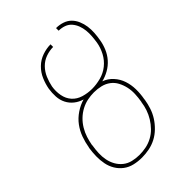

<svg xmlns="http://www.w3.org/2000/svg" viewBox="-218 -831 936 936"><g transform="rotate(-45 250.0 -363.5)"><path d="M196 8Q169 8 143.5 2Q118 -4 98 -19Q78 -34 65 -55.5Q52 -77 47 -102.5Q42 -128 42.5 -154.5Q43 -181 47 -208L48 -211Q53 -241 63.5 -270Q74 -299 92.5 -324Q111 -349 138.5 -367.5Q166 -386 195 -394Q171 -401 152 -416Q133 -431 122 -452.5Q111 -474 109.5 -499.5Q108 -525 112 -551Q117 -579 129 -607Q141 -635 163 -656.5Q185 -678 214 -688Q243 -698 271 -698V-680Q246 -680 220.5 -671Q195 -662 176 -642.5Q157 -623 146.5 -598Q136 -573 131 -548Q126 -518 131.5 -488.5Q137 -459 155.5 -438.5Q174 -418 202.5 -409.5Q231 -401 261 -401Q290 -401 321 -409Q352 -417 377 -437Q402 -457 417 -485.5Q432 -514 437 -544Q440 -564 441.5 -583.5Q443 -603 441 -622Q439 -641 432.5 -658.5Q426 -676 414 -690Q402 -704 384 -710.5Q366 -717 346 -717V-735Q369 -735 390 -728Q411 -721 425.5 -706.5Q440 -692 448.5 -672Q457 -652 460 -630.5Q463 -609 461.5 -586Q460 -563 456 -541Q452 -516 441.5 -491Q431 -466 413 -445.5Q395 -425 371 -411.5Q347 -398 322 -392Q350 -382 370.5 -359.5Q391 -337 400.5 -308.5Q410 -280 410.5 -248.5Q411 -217 405 -185V-182Q401 -157 393 -132.5Q385 -108 371 -86Q357 -64 337.5 -45Q318 -26 295 -14Q272 -2 246.5 3Q221 8 196 8ZM197 -10Q219 -10 242 -14.5Q265 -19 286.5 -30.5Q308 -42 325 -59.5Q342 -77 354.5 -97.5Q367 -118 374.5 -140Q382 -162 385 -185L386 -188Q390 -212 391 -236Q392 -260 387 -282.5Q382 -305 371.5 -325Q361 -345 343 -358.5Q325 -372 302 -377.5Q279 -383 255 -383Q233 -383 210.5 -378.5Q188 -374 166.5 -362.5Q145 -351 127.5 -334Q110 -317 97.5 -296Q85 -275 78 -253Q71 -231 67 -209V-205Q63 -181 62 -157Q61 -133 65.5 -110.5Q70 -88 81 -68.5Q92 -49 109.5 -35Q127 -21 150 -15.5Q173 -10 197 -10Z"/></g></svg>

Font: Iosevka Curly Slab Thin
Style: Italic
Weight: 100
Italic angle: -9°
Monospace: yes
Designer: Belleve Invis
Foundry: Belleve Invis
Version: Version 22.1.2; ttfautohint (v1.8.4)